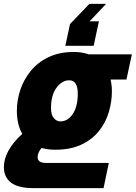

<svg xmlns="http://www.w3.org/2000/svg" viewBox="-53 -820 700 990"><path d="M120 150Q40 150 3.5 121.5Q-33 93 -33 42Q-33 -43 62 -130Q34 -177 34 -250Q34 -303 51.5 -356Q69 -409 105 -453.5Q141 -498 196.5 -525Q252 -552 328 -552Q370 -552 404 -540H627L599 -410H517Q524 -381 524 -349Q524 -297 508.5 -243.5Q493 -190 458.5 -146Q424 -102 368 -75Q312 -48 232 -48Q193 -48 161 -57Q152 -46 146.5 -34Q141 -22 141 -10Q141 20 183 20H508L481 150ZM258 -194Q296 -194 322 -232Q348 -270 348 -337Q348 -406 304 -406Q267 -406 238.5 -368Q210 -330 210 -262Q210 -228 224.5 -211Q239 -194 258 -194ZM494 -800 409 -710H457L430 -584H284L308 -696L408 -800Z"/></svg>

Font: Geist Mono Black
Style: Italic
Weight: 900
Italic angle: -12°
Monospace: yes
Designer: Basement.studio, Andrés Briganti, Mateo Zaragoza
Foundry: Basement.studio, Vercel, Andrés Briganti, Guido Ferreyra, Mateo Zaragoza
Version: Version 1.500; ttfautohint (v1.8.4.7-5d5b)